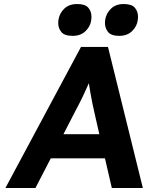

<svg xmlns="http://www.w3.org/2000/svg" viewBox="-20 -933 736 953"><path d="M7 0 382 -700H516L689 0H535L501 -147H232L156 0ZM295 -267H473L448 -377Q444 -393 439 -418Q434 -443 429 -471Q425 -497 421 -520Q410 -496 398.5 -470.5Q387 -445 374.5 -421Q362 -397 350 -374ZM572 -755Q532 -755 516.5 -774Q501 -793 501 -819Q501 -826 502 -834Q507 -867 531 -890Q555 -913 594 -913Q634 -913 649.5 -894.5Q665 -876 665 -850Q665 -842 664 -834Q660 -802 635.5 -778.5Q611 -755 572 -755ZM341 -755Q300 -755 284.5 -774Q269 -793 269 -819Q269 -826 270 -834Q275 -867 299 -890Q323 -913 363 -913Q403 -913 418.5 -894.5Q434 -876 434 -850Q434 -842 433 -834Q429 -802 404.5 -778.5Q380 -755 341 -755Z"/></svg>

Font: Lexend SemBd
Style: Italic
Weight: 600
Italic angle: -8.13011°
Designer: Bonnie Shaver-Troup, Thomas Jockin
Foundry: Lexend
Version: Version 1.007